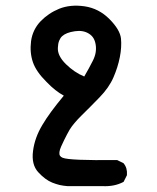

<svg xmlns="http://www.w3.org/2000/svg" viewBox="-20 -508 540 661"><path d="M212.4 132.8Q205.6 132.3 198.7 131.3Q191.9 130.4 185.3 128.9Q178.7 127.4 172.4 125.2Q166 123 159.7 120.6Q147.5 115.7 135.5 106.7Q123.5 97.7 111.8 85Q87.4 58.6 93.8 11.2Q99.6 -34.2 126 -78.1Q150.4 -119.6 199.7 -178.7Q192.4 -182.6 185.1 -187.5Q177.7 -192.4 170.4 -198.2Q163.1 -204.1 155.5 -210.9Q147.9 -217.8 140.1 -226.1Q104.5 -261.2 93.3 -293.9Q82 -326.7 86.9 -366.2Q92.3 -405.8 119.6 -434.6Q147 -462.9 184.1 -478Q222.2 -493.2 271 -486.3Q320.3 -479 356.7 -442.4Q393.1 -405.8 396.5 -375.5Q399.4 -346.2 392.6 -311.5Q385.7 -276.4 370.6 -241.7Q355.5 -206.5 322.3 -172.4Q289.6 -138.7 260.7 -110.4Q232.9 -83 219.7 -61.5Q215.3 -54.2 210.7 -45.2Q206.1 -36.1 200.9 -25.9Q195.8 -15.6 190.4 -3.4Q185.5 7.8 184.6 15.6Q183.6 23.4 186.5 28.1Q189.5 32.7 195.8 35.2Q218.8 44.9 381.8 43H383.3L384.3 43.5L403.8 53.2L405.3 53.7L405.8 54.7Q418.9 70.3 417 94.2V95.2L416.5 96.2L406.7 115.7L405.8 117.7L404.3 118.7Q373.5 134.8 333 132.8H212.9ZM270 -244.6Q286.1 -272 299.3 -298.3Q306.6 -312.5 309.1 -326.2Q311.5 -339.8 309.6 -353Q307.6 -366.7 302 -376.2Q296.4 -385.7 286.1 -392.1Q266.1 -404.8 237.3 -400.4Q207.5 -396 193.8 -383.3Q187.5 -377.4 183.6 -367.7Q179.7 -357.9 179.2 -343.3Q177.7 -315.9 207 -287.1Q235.8 -258.8 270 -244.6Z"/></svg>

Font: NaikaiFont
Style: SemiBold
Weight: 600
Version: Version 1.89